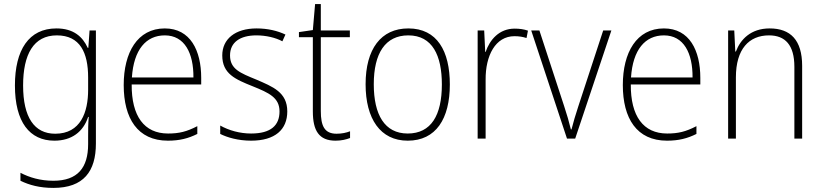

<svg xmlns="http://www.w3.org/2000/svg" viewBox="-20 -678 4021 939"><path d="M256 -539C121 -539 53 -434 53 -260C53 -81 125 10 246 10C330 10 387 -33 411 -106H414C411 -71 411 -44 411 -12V27C411 142 360 206 241 206C177 206 124 190 80 167V206C123 227 174 241 241 241C389 241 449 160 449 24V-529H418L412 -444H409C384 -499 339 -539 256 -539ZM258 -505C372 -505 411 -420 411 -299V-239C411 -130 375 -24 250 -24C148 -24 93 -104 93 -260C93 -412 144 -505 258 -505Z M786 -539C652 -539 585 -421 585 -262C585 -99 653 10 801 10C858 10 901 -1 945 -23V-61C893 -34 856 -25 802 -25C685 -25 623 -110 624 -265H964V-297C964 -431 911 -539 786 -539ZM786 -505C883 -505 927 -418 926 -299H625C634 -435 694 -505 786 -505Z M1385 -133C1385 -227 1314 -254 1233 -289C1155 -321 1105 -340 1105 -407C1105 -471 1154 -505 1234 -505C1280 -505 1328 -494 1361 -476L1376 -509C1338 -527 1290 -539 1235 -539C1130 -539 1067 -487 1067 -407C1067 -317 1131 -290 1216 -256C1295 -224 1347 -201 1347 -133C1347 -65 1305 -25 1208 -25C1153 -25 1100 -40 1057 -64V-23C1091 -6 1144 10 1208 10C1325 10 1385 -44 1385 -133Z M1626 -24C1567 -24 1549 -62 1549 -135V-496H1691V-529H1549V-658H1521L1510 -531L1442 -521V-496H1510V-133C1510 -39 1540 10 1621 10C1651 10 1673 4 1692 -3V-36C1674 -29 1652 -24 1626 -24Z M2180 -265C2180 -428 2118 -539 1977 -539C1843 -539 1768 -438 1768 -266C1768 -97 1840 10 1974 10C2112 10 2180 -97 2180 -265ZM1808 -266C1808 -417 1864 -505 1977 -505C2095 -505 2141 -406 2141 -265C2141 -115 2089 -25 1974 -25C1861 -25 1808 -117 1808 -266Z M2497 -538C2421 -538 2375 -483 2355 -424H2353L2348 -529H2316V0H2355V-288C2354 -406 2403 -501 2496 -501C2518 -501 2537 -498 2555 -492L2562 -528C2543 -535 2520 -538 2497 -538Z M2753 0H2793L2970 -529H2930L2808 -157C2794 -115 2784 -80 2775 -45H2772C2763 -82 2753 -117 2739 -159L2618 -529H2578Z M3227 -539C3093 -539 3026 -421 3026 -262C3026 -99 3094 10 3242 10C3299 10 3342 -1 3386 -23V-61C3334 -34 3297 -25 3243 -25C3126 -25 3064 -110 3065 -265H3405V-297C3405 -431 3352 -539 3227 -539ZM3227 -505C3324 -505 3368 -418 3367 -299H3066C3075 -435 3135 -505 3227 -505Z M3744 -539C3652 -539 3601 -485 3579 -426H3576L3571 -529H3541V0H3579V-300C3579 -438 3643 -505 3741 -505C3820 -505 3865 -458 3865 -351V0H3903V-356C3903 -482 3846 -539 3744 -539Z"/></svg>

Font: Noto Sans Thai SemCond ExtLt
Style: Regular
Weight: 200
Width: 4
Designer: Monotype Design Team
Foundry: Monotype Imaging Inc.
Version: Version 2.002